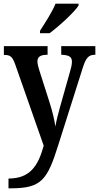

<svg xmlns="http://www.w3.org/2000/svg" viewBox="-20 -786 537 1041"><path d="M197 -619V-606H249C303 -646 384 -721 406 -756V-766H281C263 -721 225 -663 197 -619ZM26 182V235H39C206 235 237 189 297 -3L428 -416C446 -475 462 -489 495 -489H497V-536H312V-489H316C352 -487 370 -479 370 -452C370 -436 365 -415 360 -399L305 -204C296 -170 286 -134 280 -100C276 -131 266 -177 248 -233L195 -399C188 -420 183 -439 183 -453C183 -476 197 -489 235 -489H238V-536H1V-488H5C34 -488 47 -480 62 -438L217 4C187 113 143 182 26 182Z"/></svg>

Font: Noto Serif Tamil Condensed SemiBold
Style: Regular
Weight: 600
Width: 3
Designer: Indian Type Foundry, Tom Grace, and the Monotype Design Team
Foundry: Monotype Imaging Inc.
Version: Version 2.004